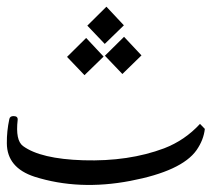

<svg xmlns="http://www.w3.org/2000/svg" viewBox="-151 -506 622 564"><path d="M436.5 -142.1 450.7 -127.4Q447.3 -95.2 426.3 -64.9Q382.8 -3.4 231.7 25.4Q80.6 54.2 -49.3 13.2Q-130.4 -13.2 -130.9 -85Q-131.3 -120.6 -123.5 -156.7Q-121.6 -165 -111.3 -165Q-98.1 -165 -99.1 -153.8Q-106 -93.8 -83.5 -77.1Q-31.7 -39.1 93.8 -35.2Q227.1 -31.2 331.1 -70.3Q392.1 -93.8 436.5 -142.1ZM161.6 -486.3 212.9 -431.6 156.7 -377 105.5 -430.7ZM213.4 -397.9 264.6 -343.3 208.5 -288.6 157.2 -342.3ZM102.1 -394.5 153.3 -339.8 97.2 -285.2 45.9 -338.9Z"/></svg>

Font: Amiri Typewriter
Style: Regular
Weight: 400
Monospace: yes
Designer: Khaled Hosny
Version: Version 1.1